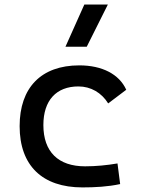

<svg xmlns="http://www.w3.org/2000/svg" viewBox="-20 -815 626 845"><path d="M342.8 9.8C397 9.8 455.1 6.8 508.8 -4.9L497.1 -95.7C451.2 -87.9 402.8 -83 354.5 -83C236.8 -83 170.9 -146.5 170.9 -264.6C170.9 -373 227.5 -434.6 325.2 -434.6C379.4 -434.6 426.8 -407.2 456.1 -359.9L535.6 -419.9C504.9 -488.3 429.7 -527.3 329.1 -527.3C160.6 -527.3 66.4 -428.7 66.4 -259.8C66.4 -85.9 166.5 9.8 342.8 9.8ZM268.1 -609.4H361.8L454.6 -794.9H351.1Z"/></svg>

Font: CaskaydiaCove Nerd Font
Style: Regular
Weight: 400
Designer: Aaron Bell
Foundry: Saja Typeworks
Version: Version 2111.1;Nerd Fonts 2.3.3